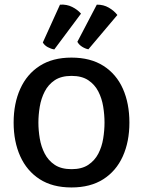

<svg xmlns="http://www.w3.org/2000/svg" viewBox="-20 -812 630 845"><path d="M40 -272.5Q40 -356.5 69.2 -421.2Q98.5 -486 155 -522.2Q211.5 -558.5 294.5 -558.5Q378.5 -558.5 435.2 -522.2Q492 -486 520.8 -421.5Q549.5 -357 549.5 -272.5Q549.5 -188 520.2 -123.5Q491 -59 434.2 -23Q377.5 13 294.5 13Q211 13 154.5 -23.5Q98 -60 69 -124.5Q40 -189 40 -272.5ZM149 -272.5Q149 -238.5 155 -202.5Q161 -166.5 176.8 -136Q192.5 -105.5 221 -86.5Q249.5 -67.5 295 -67.5Q340 -67.5 368.5 -86.5Q397 -105.5 412.8 -136Q428.5 -166.5 434.2 -202.5Q440 -238.5 440 -272.5Q440 -306.5 434.2 -342.5Q428.5 -378.5 412.8 -409.2Q397 -440 368.5 -459Q340 -478 295 -478Q249.5 -478 221 -459Q192.5 -440 176.8 -409.2Q161 -378.5 155 -342.5Q149 -306.5 149 -272.5ZM244 -791.5Q273.5 -793.5 297.5 -781.5Q321.5 -769.5 336.5 -752L219 -594.5Q205 -596.5 190.2 -604.5Q175.5 -612.5 168.5 -625ZM406 -791.5Q435.5 -792 459 -778.2Q482.5 -764.5 496.5 -746L369 -595Q355.5 -597.5 341.5 -606.2Q327.5 -615 320.5 -628Z"/></svg>

Font: Signika SC
Style: Regular
Weight: 400
Designer: Anna Giedryś
Foundry: Anna Giedryś
Version: Version 2.000; ttfautohint (v1.8.3) -l 8 -r 50 -G 200 -x 9 -